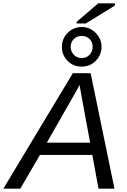

<svg xmlns="http://www.w3.org/2000/svg" viewBox="-69 -1124 756 1144"><path d="M518 0 481 -201H169L52 0H-49L365 -688H471L613 0ZM405 -618Q400 -607 387 -584L210 -274H468L418 -544ZM536 -845Q536 -796 501 -761Q467 -727 418 -727Q368 -727 334 -761Q300 -795 300 -845Q300 -894 334 -928Q369 -963 418 -963Q466 -963 501 -928Q536 -893 536 -845ZM483 -845Q483 -873 464.5 -891.5Q446 -910 418 -910Q389 -910 370.5 -891Q352 -872 352 -845Q352 -818 370.5 -798Q389 -778 418 -778Q446 -778 464.5 -797.5Q483 -817 483 -845ZM387 -984 388 -994 516 -1104H617L614 -1090L442 -984Z"/></svg>

Font: Libra Sans Modern
Style: Italic
Weight: 400
Italic angle: -12°
Foundry: Stefan Peev, Context Ltd
Version: Version 1.000